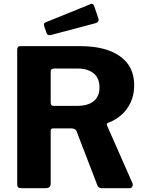

<svg xmlns="http://www.w3.org/2000/svg" viewBox="-20 -983 762 1003"><path d="M671.7 -26.8Q675.8 -16.1 671.2 -8.1Q666.5 0 656.6 0H510.3Q493.3 0 487.6 -17.6L379.8 -298Q374.4 -312.2 351.7 -312.2H256.8Q249.8 -312.2 247.3 -308.2Q244.8 -304.1 244.8 -301.2V-23.8Q244.8 0 218.4 0H91.2Q78.8 0 74.3 -5Q69.8 -10 69.8 -20.4V-722.7Q69.8 -742 85.9 -742H398.1Q532.5 -742 606.7 -689.2Q681 -636.5 681 -538Q681 -487 662.1 -447.2Q643.2 -407.3 612.1 -380.8Q581.1 -354.3 543.9 -341.1Q535.1 -337.9 539.9 -325.5L671.7 -26.8ZM381.6 -429.9Q439.5 -429.9 469.6 -454.5Q499.7 -479.1 499.7 -526.1Q499.7 -575.3 468.6 -600.2Q437.5 -625 387.1 -625H264.3Q244.8 -625 244.8 -608.5V-447.5Q244.8 -429.9 258.9 -429.9H381.6ZM471.5 -952.6 493.6 -887.8Q500.2 -867.7 478.1 -861.6L246.8 -800.4Q236.4 -798 231.4 -800.4Q226.4 -802.8 223 -811.1L210.9 -846Q205.7 -861.2 217.4 -866L454.3 -962Q466 -966.9 471.5 -952.6Z"/></svg>

Font: Libre Franklin Thin
Style: Regular
Weight: 100
Designer: Pablo Impallari, Rodrigo Fuenzalida, Nhung Nguyen
Foundry: Impallari Type
Version: Version 3.000